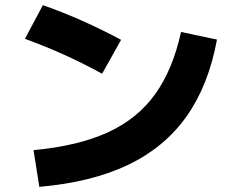

<svg xmlns="http://www.w3.org/2000/svg" viewBox="-20 -725 904 741"><path d="M678.7 -601.6 817.4 -572.3Q784.7 -395 699.7 -275.4Q614.7 -155.8 474.1 -88.6Q333.5 -21.5 131.8 -3.9L109.4 -145.5Q280.8 -161.6 395 -213.6Q509.3 -265.6 577.9 -360.4Q646.5 -455.1 678.7 -601.6ZM76.2 -575.2 145.5 -705.1Q293.9 -653.3 447.3 -571.3L374 -440.4Q234.4 -517.6 76.2 -575.2Z"/></svg>

Font: Pretendard GOV ExtraBold
Style: Regular
Weight: 800
Designer: Base glyphs from Inter by Rasmus Andersson; Hangeul glyphs from Noto Sans CJK(Source Han Sans) by Jang Soo-young and Kan
Foundry: Kil Hyung-jin
Version: Version 1.309